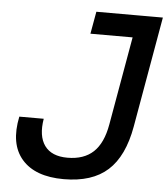

<svg xmlns="http://www.w3.org/2000/svg" viewBox="-51 -739 697 796"><g transform="rotate(5 297.5 -341.5)"><path d="M243.2 9.8Q124 9.8 68.8 -54Q13.7 -117.7 37.6 -232.4H139.2Q127 -160.2 155.8 -120.1Q184.6 -80.1 251 -80.1Q319.3 -80.1 358.9 -117.2Q398.4 -154.3 412.1 -232.4L493.2 -693.4H594.7L513.7 -232.4Q491.7 -107.9 426.5 -49.1Q361.3 9.8 243.2 9.8ZM301.3 -600.6 317.9 -693.4H543L526.9 -600.6Z"/></g></svg>

Font: Cascadia Code PL
Style: Italic
Weight: 400
Italic angle: -10°
Monospace: yes
Designer: Aaron Bell
Foundry: Saja Typeworks
Version: Version 2404.023